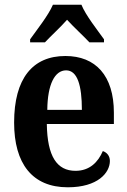

<svg xmlns="http://www.w3.org/2000/svg" viewBox="-20 -786 541 816"><path d="M108 -619V-606H171C195 -632 238 -671 265 -702C291 -673 339 -629 360 -606H422V-619C395 -657 344 -721 326 -766H205C186 -721 135 -657 108 -619ZM268 10C396 10 447 -52 447 -102C447 -124 434 -138 417 -144C397 -97 361 -60 301 -60C222 -60 181 -121 179 -259H464V-307C464 -465 386 -548 258 -548C119 -548 40 -453 40 -265C40 -91 117 10 268 10ZM328 -319H181C182 -428 213 -487 261 -487C309 -487 328 -423 328 -319Z"/></svg>

Font: Noto Serif Myanmar Condensed
Style: Bold
Weight: 700
Width: 3
Designer: Ben Mitchell and the Monotype Design Team
Foundry: Monotype Imaging Inc.
Version: Version 2.106